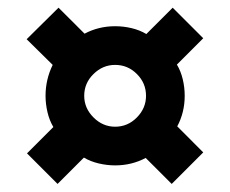

<svg xmlns="http://www.w3.org/2000/svg" viewBox="-20 -583 590 492"><path d="M127.5 -111.7 49.2 -190 116.7 -257.5Q106.7 -274.2 101.7 -295.4Q96.7 -316.7 96.7 -337.5Q96.7 -379.2 115 -416.7L48.3 -482.5L130 -563.3L196.7 -496.7Q232.5 -515.8 275 -515.8Q296.7 -515.8 317.5 -510.8Q338.3 -505.8 355 -495.8L422.5 -563.3L500.8 -485L433.3 -417.5Q443.3 -400.8 448.3 -380Q453.3 -359.2 453.3 -337.5Q453.3 -295 434.2 -259.2L500.8 -192.5L420 -111.7L353.3 -178.3Q317.5 -159.2 275 -159.2Q254.2 -159.2 232.9 -164.2Q211.7 -169.2 195 -179.2ZM275 -258.3Q307.5 -258.3 330.8 -282.1Q354.2 -305.8 354.2 -337.5Q354.2 -370 330.8 -393.3Q307.5 -416.7 275 -416.7Q243.3 -416.7 219.6 -393.3Q195.8 -370 195.8 -337.5Q195.8 -305.8 219.6 -282.1Q243.3 -258.3 275 -258.3Z"/></svg>

Font: Funnel Sans
Style: Bold
Weight: 700
Designer: NORD ID, Kristian Moeller
Foundry: Dicotype
Version: Version 1.000